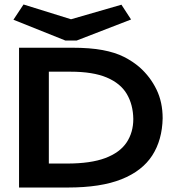

<svg xmlns="http://www.w3.org/2000/svg" viewBox="-20 -836 790 857"><path d="M65 1V-623H301Q382 -623 438 -612.5Q494 -602 533.5 -582Q573 -562 604 -535Q651 -493 678.5 -436.5Q706 -380 706 -308Q704 -211 659.5 -142Q615 -73 522.5 -36Q430 1 283 1ZM198 -106H279Q385 -106 450 -130.5Q515 -155 545 -200Q575 -245 575 -305Q574 -369 546 -416.5Q518 -464 456.5 -490Q395 -516 295 -516H198ZM522 -815 565 -749 322 -655H272L40 -748L85 -816L297 -750Z"/></svg>

Font: Inconsolata ExtraExpanded ExtraBold
Style: Regular
Weight: 800
Width: 8
Monospace: yes
Designer: Raph Levien, Cyreal, Brenton Simpson
Foundry: Raph Levien, Cyreal, Google
Version: Version 3.001; ttfautohint (v1.8.2.53-6de2)